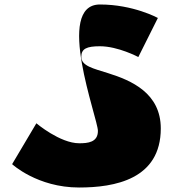

<svg xmlns="http://www.w3.org/2000/svg" viewBox="-20 -813 778 855"><path d="M425 -793C222 -793 416 -286 416 -230C416 -179 371 -175 333 -175C247 -175 142 -264 142 -264L34 -82C34 -82 146 22 332 22C490 22 696 -14 696 -241C696 -399 564 -455 462 -487C396 -508 342 -519 342 -560C342 -596 366 -607 425 -607C506 -607 596 -559 596 -559L683 -733C683 -733 574 -793 425 -793Z"/></svg>

Font: Hussar Dziwak
Style: Regular
Weight: 400
Version: Version 1.022